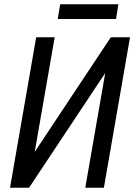

<svg xmlns="http://www.w3.org/2000/svg" viewBox="-20 -887 641 907"><path d="M144 -169.4 503.4 -710.9H594.2L470.7 0H382.8L477.1 -542L117.2 0H27.3L150.9 -710.9H238.3ZM539.1 -866.7 528.3 -797.4H252.9L264.2 -866.7Z"/></svg>

Font: Roboto Condensed
Style: Italic
Weight: 400
Italic angle: -12°
Designer: Christian Robertson
Foundry: Google
Version: Version 3.0